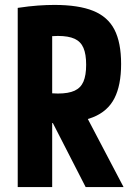

<svg xmlns="http://www.w3.org/2000/svg" viewBox="-20 -760 540 780"><path d="M52 -728Q99 -735 134.5 -737.5Q170 -740 201 -740Q299 -740 358.5 -716Q418 -692 445 -639.5Q472 -587 472 -500Q472 -414 445 -361Q418 -308 358.5 -284Q299 -260 201 -260Q176 -260 152.5 -261.5Q129 -263 112 -264L160 -384Q175 -382 189.5 -381Q204 -380 215 -380Q258 -380 283 -391.5Q308 -403 319 -428.5Q330 -454 330 -497Q330 -540 319 -565.5Q308 -591 283 -602.5Q258 -614 215 -614Q204 -614 190.5 -613Q177 -612 160 -610L192 -647V0H52ZM328 0 164 -320H314L482 0Z"/></svg>

Font: M PLUS Code Latin
Style: Bold
Weight: 700
Designer: Coji Morishita
Foundry: UNDERFOREST DESIGN
Version: Version 1.002; ttfautohint (v1.8.3)